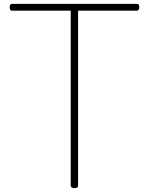

<svg xmlns="http://www.w3.org/2000/svg" viewBox="-20 -957 769 991"><path d="M364 14Q345 14 345 -1V-902H41Q37 -902 33.5 -906Q30 -910 30 -920Q30 -929 33.5 -933Q37 -937 41 -937H687Q692 -937 695.5 -933.5Q699 -930 699 -921Q699 -911 695.5 -906.5Q692 -902 687 -902H383V-1Q383 7 379 10.5Q375 14 364 14Z"/></svg>

Font: Playwrite US Modern Thin
Style: Regular
Weight: 250
Designer: Veronika Burian, José Scaglione
Foundry: TypeTogether
Version: Version 1.003